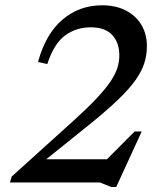

<svg xmlns="http://www.w3.org/2000/svg" viewBox="-20 -708 628 745"><path d="M163.5 -459.5 127.5 -467.5Q157.5 -577 222.8 -632.2Q288 -687.5 376 -687.5Q429.5 -687.5 468.5 -667.2Q507.5 -647 528.8 -611.2Q550 -575.5 550 -528.5Q550 -494.5 540 -463Q530 -431.5 506 -397.5Q482 -363.5 439.8 -322.8Q397.5 -282 333 -229.5L106.5 -47.5L129.5 -90H438.5L375 -70L502.5 -198H530L431 17.5H411.5L367.5 0H18.5L25.5 -23L269.5 -243.5Q322.5 -291.5 356.5 -328Q390.5 -364.5 409.5 -393Q428.5 -421.5 435.8 -445.8Q443 -470 443 -493Q443 -542.5 415.5 -572.2Q388 -602 332 -602Q276 -602 232.8 -570.5Q189.5 -539 163.5 -459.5Z"/></svg>

Font: Newsreader 16pt Medium
Style: Italic
Weight: 500
Italic angle: -17°
Designer: Hugues Gentile
Foundry: Production Type
Version: Version 1.003